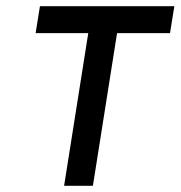

<svg xmlns="http://www.w3.org/2000/svg" viewBox="-20 -600 583 620"><path d="M95 -493H265L187 0H280L358 -493H529L543 -580H109Z"/></svg>

Font: Charger Sport
Style: BdObl
Weight: 700
Designer: Jasper
Foundry: Cannot Into Space Fonts
Version: Version 1.1